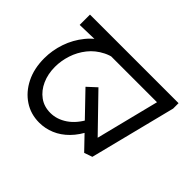

<svg xmlns="http://www.w3.org/2000/svg" viewBox="-166 -841 1027 1027"><g transform="rotate(-45 347.5 -327.0)"><path d="M192 -217Q139 -242 103 -277.5Q67 -313 49.5 -355Q32 -397 32 -442Q32 -506 65.5 -556.5Q99 -607 158 -636.5Q217 -666 295 -666Q355 -666 413.5 -646Q472 -626 520.5 -586.5Q569 -547 597.5 -487Q626 -427 626 -347L565 -344Q565 -408 541.5 -455Q518 -502 479.5 -532.5Q441 -563 395 -578Q349 -593 303 -593Q249 -593 205.5 -573.5Q162 -554 136.5 -519Q111 -484 111 -436Q111 -387 141.5 -342Q172 -297 233 -265L192 -217ZM555 -482 559 -510 555 -658H633V12H592L104 -111L88 -157L343 -402L390 -351L160 -128L153 -174L615 -58L555 -6Z"/></g></svg>

Font: uoriya25
Style: Book
Weight: 400
Designer: Jelle Bosma - Monotype Design Team
Foundry: Monotype Imaging Inc.
Version: Version 2.003